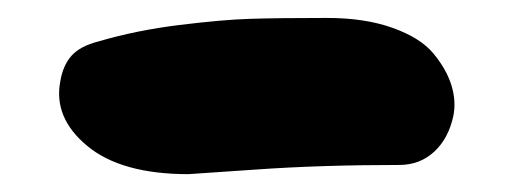

<svg xmlns="http://www.w3.org/2000/svg" viewBox="-20 -369 571 213"><path d="M189 -175.8Q114.7 -175.8 76.9 -207Q39.1 -238.3 46.9 -278.8Q49.8 -296.4 59.3 -307.1Q68.8 -317.9 89.8 -323.2Q131.3 -335.4 179.2 -341.3Q227.1 -347.2 257.3 -348.1Q287.6 -349.1 342.8 -349.1Q384.8 -349.1 415.5 -338.1Q446.3 -327.1 460.7 -309.8Q475.1 -292.5 480.7 -274.7Q486.3 -256.8 482.9 -240.2Q477.5 -215.3 461.7 -200.7Q445.8 -186 422.9 -186Q335.9 -186 263.7 -180.9Q191.4 -175.8 189 -175.8Z"/></svg>

Font: Shantell Sans Normal
Style: Italic
Weight: 800
Italic angle: -11.31°
Designer: Stephen Nixon, Anya Danilova, Shantell Martin
Foundry: Arrow Type
Version: Version 1.006;[559af2be0]